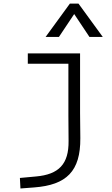

<svg xmlns="http://www.w3.org/2000/svg" viewBox="-20 -815 626 1069"><path d="M93.8 234.4 170.9 228.5C350.1 214.8 428.7 138.7 427.2 -45.9L425.8 -187.5V-517.6H134.8V-460H360.8V-170.9L361.8 -30.3C363.3 99.1 307.1 156.2 180.7 167.5L90.8 175.8ZM233.9 -609.4H308.1L393.1 -736.8L478 -609.4H552.2L417 -794.9H369.1Z"/></svg>

Font: Cascadia Code PL Light
Style: Regular
Weight: 300
Monospace: yes
Designer: Aaron Bell
Foundry: Saja Typeworks
Version: Version 2404.023